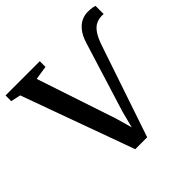

<svg xmlns="http://www.w3.org/2000/svg" viewBox="-206 -926 1110 1110"><g transform="rotate(-45 349.0 -371.0)"><path d="M292 7 41.5 -683.5 -18.5 -696.5V-743H261.5V-696.5L176.5 -683.5L338 -199L367 -96.5L393 -198L526 -626.5Q540.5 -673 562 -699.8Q583.5 -726.5 608.5 -737.8Q633.5 -749 658.5 -749Q683 -749 696.5 -746.2Q710 -743.5 715.5 -741V-674.5Q715 -675 711.8 -675.2Q708.5 -675.5 702 -675.5Q678 -675.5 656.2 -666Q634.5 -656.5 615.8 -631Q597 -605.5 580.5 -557.5L389.5 7Z"/></g></svg>

Font: Merriweather 48pt SemiBold
Style: Regular
Weight: 600
Version: Version 2.100